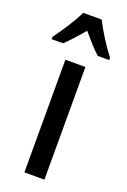

<svg xmlns="http://www.w3.org/2000/svg" viewBox="-176 -816 573 865"><g transform="rotate(20 110.0 -383.0)"><path d="M154 -766H65C46 -724 6 -663 -28 -617V-606H27C50 -627 79 -661 110 -696C139 -662 166 -630 193 -606H248V-617C213 -662 176 -721 154 -766ZM158 0V-540H62V0Z"/></g></svg>

Font: Noto Sans Lao ExtraCondensed Medium
Style: Regular
Weight: 500
Width: 2
Designer: Monotype Design Team
Foundry: Monotype Imaging Inc.
Version: Version 2.003